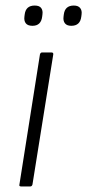

<svg xmlns="http://www.w3.org/2000/svg" viewBox="-20 -672 314 692"><path d="M56 0Q48 0 50 -7L124 -476Q126 -483 132 -483H165Q173 -483 172 -476L97 -7Q95 0 89 0ZM237 -579Q221 -579 214 -588Q207 -597 209 -612L210 -620Q214 -652 246 -652Q262 -652 269 -643Q276 -634 274 -620L273 -612Q269 -579 237 -579ZM97 -579Q80 -579 73 -588Q66 -597 68 -612L69 -620Q73 -652 105 -652Q122 -652 128.5 -643Q135 -634 133 -620L132 -612Q128 -579 97 -579Z"/></svg>

Font: Sofia Sans Semi Condensed Light
Style: Italic
Weight: 300
Italic angle: -9°
Version: Version 4.100